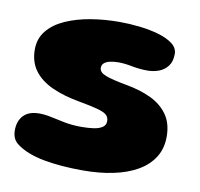

<svg xmlns="http://www.w3.org/2000/svg" viewBox="-64 -567 681 654"><g transform="rotate(10 276.5 -240.0)"><path d="M263.6 19.8Q224.2 19.8 189.8 17Q155.2 14.2 126.8 8.8Q98.2 3.2 76.2 -5.1Q47.9 -15.9 29.6 -30.8Q11.2 -45.8 11.2 -75.1Q11.2 -107.5 29.6 -126.5Q48 -145.5 83.8 -145.5Q103.9 -145.5 126.1 -140.5Q148.2 -135.5 174.7 -130.4Q201.1 -125.4 233 -125.4Q256.1 -125.4 274.8 -128.2Q293.5 -131 304.6 -138.5Q315.6 -146 315.6 -159.4Q315.6 -172.5 307.5 -180.4Q299.4 -188.4 276.9 -194.8Q254.5 -201.2 211.5 -208.8Q154.6 -218.8 114.1 -237.5Q73.6 -256.2 52 -285.8Q30.4 -315.4 30.4 -357.5Q30.4 -395.9 52.6 -422.9Q74.8 -450 113 -467Q151.2 -484 199.2 -492.1Q247.2 -500.1 299 -500.1Q333.5 -500.1 369.2 -496Q405 -491.9 435.3 -483Q465.6 -474.1 484.1 -459.9Q502.6 -445.6 502.6 -425Q502.6 -398.8 490.4 -382.9Q478.1 -367 459.4 -360.2Q440.6 -353.4 420.6 -353.4Q393.6 -353.4 366.8 -358.6Q340 -363.9 319.2 -363.9Q303 -363.9 290.1 -360.9Q277.1 -358 269.9 -351.8Q262.6 -345.5 262.6 -335.1Q262.6 -319.5 285.1 -310.8Q307.5 -302.1 358 -292.9Q407 -284.4 444.4 -266.6Q481.9 -248.8 503.1 -218.6Q524.4 -188.5 524.4 -142.8Q524.4 -101.2 504.9 -70.8Q485.5 -40.4 450.5 -20.2Q415.5 -0.1 367.9 9.8Q320.4 19.8 263.6 19.8Z"/></g></svg>

Font: Gluten Thin
Style: Regular
Weight: 100
Designer: Tyler Finck
Foundry: Etcetera Type Company
Version: Version 1.300